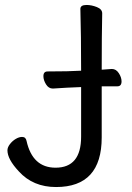

<svg xmlns="http://www.w3.org/2000/svg" viewBox="-20 -731 532 774"><path d="M206 23Q113 23 56 -40Q10 -89 10 -125Q10 -137 20 -150Q30 -163 43.5 -171Q57 -179 69 -179Q84 -179 87 -163Q111 -55 204 -55Q307 -55 307 -180V-380Q250 -378 193 -374Q176 -374 165.5 -391Q155 -408 155 -424Q155 -443 172 -443Q259 -443 307 -446Q307 -589 304 -695Q304 -711 329 -711Q349 -711 370.5 -702.5Q392 -694 392 -677Q390 -588 390 -450L431 -453Q448 -453 459 -436Q470 -419 470 -403Q470 -383 453 -383H390V-177Q390 23 206 23Z"/></svg>

Font: LXGW WenKai Lite Medium
Style: Regular
Weight: 500
Designer: LXGW / Fontworks Inc.
Foundry: LXGW / Fontworks Inc.
Version: Version 1.511; March 25, 2025